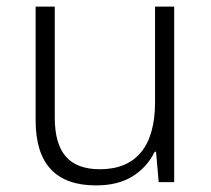

<svg xmlns="http://www.w3.org/2000/svg" viewBox="-20 -552 640 582"><path d="M88 -187V-532H146V-196Q146 -116 179.5 -77.5Q213 -39 283 -39Q365 -39 407.5 -90.5Q450 -142 450 -243V-532H508V0H461L453 -92H449Q425 -44 381 -17Q337 10 271 10Q88 10 88 -187Z"/></svg>

Font: Noto Sans Mono UI Light
Style: Regular
Weight: 300
Monospace: yes
Designer: Monotype Design team
Foundry: Monotype Imaging Inc.
Version: Version 1.000